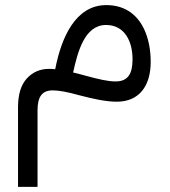

<svg xmlns="http://www.w3.org/2000/svg" viewBox="-20 -394 666 754"><path d="M397.5 -374C275.4 -374 220.2 -244.1 196.8 -122.1C188.5 -123 180.7 -123.5 172.9 -123.5C137.2 -123.5 107.9 -110.8 85 -85.4C62 -60.1 50.8 -22.5 50.8 27.8V339.8H127.4V39.6C127.4 -15.6 146 -39.1 187.5 -39.1C211.4 -39.1 245.6 -32.7 291 -20C345.2 -5.9 395.5 5.4 439 5.4C524.9 5.4 571.8 -54.7 571.8 -150.9C571.8 -192.4 565.4 -230 552.7 -263.7C526.9 -331.1 475.6 -374 397.5 -374ZM396.5 -295.9C469.7 -295.9 500.5 -231.4 500.5 -161.1C500.5 -104 482.4 -74.2 434.1 -74.2C403.3 -74.2 367.2 -83 323.7 -94.7C305.7 -100.1 284.2 -105 267.1 -109.4C285.2 -190.4 312 -295.9 396.5 -295.9Z"/></svg>

Font: Estedad Regular
Style: Regular
Weight: 400
Designer: Amin Abedi
Version: Version 7.3